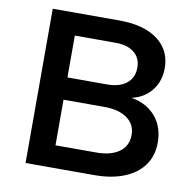

<svg xmlns="http://www.w3.org/2000/svg" viewBox="-79 -779 863 858"><g transform="rotate(10 353.0 -350.0)"><path d="M396 -700Q469 -700 521.5 -679Q574 -658 602.5 -619Q631 -580 631 -525Q631 -466 598 -424Q565 -382 508 -369Q578 -357 618 -310Q658 -263 658 -192Q658 -132 627 -89Q596 -46 539 -23Q482 0 403 0H92V-700ZM390 -409Q446 -409 478 -434.5Q510 -460 510 -506Q510 -551 478 -575.5Q446 -600 390 -599H210V-409ZM390 -101Q459 -100 498 -127.5Q537 -155 537 -206Q537 -254 498 -281.5Q459 -309 390 -308H210V-101Z"/></g></svg>

Font: Alexandria
Style: Regular
Weight: 400
Designer: Mohamed Gaber
Foundry: Kief Type Foundry
Version: Version 5.100